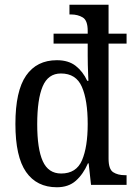

<svg xmlns="http://www.w3.org/2000/svg" viewBox="-20 -780 569 810"><path d="M220 10Q135 10 90 -54.5Q45 -119 45 -257Q45 -396 90 -461Q135 -526 220 -526Q269 -526 299.5 -502Q330 -478 348 -439H353Q353 -441 352 -461Q351 -481 350.5 -505.5Q350 -530 350 -545V-596H206V-638H350V-650Q350 -694 329 -706.5Q308 -719 280 -719H273V-760H438V-638H514V-596H438V-111Q438 -66 457.5 -53.5Q477 -41 506 -41H514V0H364L354 -91H351Q331 -45 300 -17.5Q269 10 220 10ZM238 -48Q302 -48 326 -104Q350 -160 350 -257Q350 -357 325.5 -413.5Q301 -470 237 -470Q183 -470 160 -415.5Q137 -361 137 -256Q137 -152 160.5 -100Q184 -48 238 -48Z"/></svg>

Font: Noto Serif Ethiopic Condensed
Style: Regular
Weight: 400
Width: 3
Designer: Monotype Design Team
Foundry: Monotype Imaging Inc.
Version: Version 2.102; ttfautohint (v1.8.4.7-5d5b)